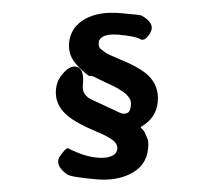

<svg xmlns="http://www.w3.org/2000/svg" viewBox="-58 -852 1116 1002"><g transform="rotate(5 500.0 -350.5)"><path d="M483 87Q348 87 327 74Q256 30 284 -18Q312 -67 323.5 -61Q335 -55 377 -42Q431 -26 477.5 -26Q524 -26 551 -40.5Q578 -55 578 -80.5Q578 -106 550.5 -124Q523 -142 459 -162Q350 -197 301 -233Q232 -283 232 -361Q232 -402 251 -433Q290 -496 330 -489Q370 -482 370 -402V-394Q370 -343 426 -324Q466 -310 506 -295L577 -269Q597 -262 615 -273Q629 -281 629 -317Q629 -353 581 -381Q553 -397 520 -409Q480 -423 440 -439L430 -443Q409 -451 402 -447Q394 -444 338 -491Q306 -518 293 -546Q279 -577 279 -608Q279 -693 352 -742Q421 -788 532 -788Q637 -788 643 -785Q720 -751 697 -700Q673 -649 646.5 -662Q620 -675 532 -675Q484 -675 458.5 -661.5Q433 -648 433 -624.5Q433 -601 447 -592Q461 -583 473.5 -575.5Q486 -568 549 -548Q657 -515 705 -477Q767 -427 767 -345Q767 -259 692 -207Q688 -204 692 -201Q707 -189 714 -177Q721 -165 729.5 -149Q738 -133 738 -98Q738 -3 651 47Q581 87 483 87Z"/></g></svg>

Font: Resource Han Rounded KR Heavy
Style: Regular
Weight: 900
Designer: Cyano Hao (round all glyphs); Ryoko NISHIZUKA 西塚涼子 (kana, bopomofo & ideographs); Paul D. Hunt (Latin, Greek & Cyrillic)
Foundry: Cyano Hao
Version: 0.990